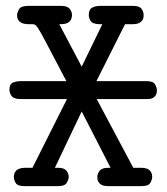

<svg xmlns="http://www.w3.org/2000/svg" viewBox="-20 -631 565 651"><path d="M12 -326Q12 -347 25 -351.5Q38 -356 52 -356H205Q169 -424 149 -462.5Q129 -501 118 -520.5Q107 -540 102 -544.5Q97 -549 91 -549H76Q71 -549 64.5 -550Q58 -551 52 -554Q46 -557 42 -563Q38 -569 38 -580Q38 -588 44.5 -599.5Q51 -611 75 -611H188Q208 -611 216 -601.5Q224 -592 224 -581Q224 -570 220 -563.5Q216 -557 210.5 -554Q205 -551 198.5 -550Q192 -549 187 -549H181L257 -405L327 -549H316Q293 -550 287 -560.5Q281 -571 281 -580Q281 -599 292.5 -605Q304 -611 319 -611H432Q453 -611 460 -601Q467 -591 467 -580Q467 -569 463 -563Q459 -557 453.5 -554Q448 -551 442 -550Q436 -549 433 -549H404L307 -356H476Q500 -356 506 -344.5Q512 -333 512 -325Q512 -314 508 -308Q504 -302 498.5 -299Q493 -296 486.5 -295.5Q480 -295 475 -295H308L432 -62H459Q479 -62 487.5 -53.5Q496 -45 496 -31Q496 -23 490 -11.5Q484 0 461 0H347Q344 0 337.5 -0.5Q331 -1 325 -4Q319 -7 314.5 -13Q310 -19 310 -31Q310 -42 318 -52Q326 -62 346 -62H355L257 -253L166 -62H178Q197 -62 205 -52.5Q213 -43 213 -32Q213 -23 206.5 -11.5Q200 0 178 0H62Q39 0 33 -11Q27 -22 27 -30Q27 -41 31 -47.5Q35 -54 41 -57Q47 -60 53 -61Q59 -62 62 -62H90L207 -295H48Q25 -296 18.5 -306.5Q12 -317 12 -326Z"/></svg>

Font: CMU Typewriter Custom
Style: Regular
Weight: 500
Monospace: yes
Version: Version 0.7.0